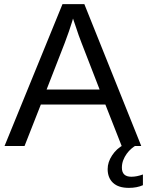

<svg xmlns="http://www.w3.org/2000/svg" viewBox="-20 -708 713 931"><path d="M570 0 491 -201H178L99 0H2L283 -688H389L665 0ZM334 -618 330 -604Q317 -561 294 -500L206 -274H463L375 -501Q368 -518 361.5 -537Q355 -556 348 -577ZM673 190Q644 203 605 203Q554 203 528 178.5Q502 154 502 112Q502 78 523.5 45.5Q545 13 578 -5H643Q631 1 618 12Q605 23 594.5 37.5Q584 52 577.5 69Q571 86 571 105Q571 149 617 149Q643 149 673 138Z"/></svg>

Font: Libra Sans
Style: Regular
Weight: 400
Foundry: Context Ltd
Version: Version 1.000; ttfautohint (v1.3)